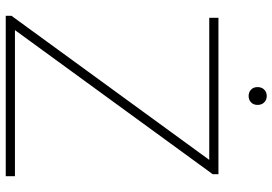

<svg xmlns="http://www.w3.org/2000/svg" viewBox="-160 -788 948 668"><g transform="rotate(90 314.0 -454.0)"><path d="M35 0V-20L545 -720L551 -708H42V-740H586V-720L76 -20L70 -32H593V0ZM314 -845Q300.5 -845 291.8 -853.5Q283 -862 283 -876Q283 -890.5 291.8 -899.2Q300.5 -908 314 -908Q327.5 -908 336.2 -899.2Q345 -890.5 345 -876Q345 -862 336.2 -853.5Q327.5 -845 314 -845Z"/></g></svg>

Font: Encode Sans SC Expanded Thin
Style: Regular
Weight: 250
Width: 7
Designer: Multiple Designers
Foundry: Impallari Type
Version: Version 3.002